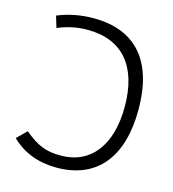

<svg xmlns="http://www.w3.org/2000/svg" viewBox="-107 -791 800 889"><g transform="rotate(15 293.0 -346.5)"><path d="M243.7 9.8C442.9 9.8 542.5 -125 542.5 -348.1C542.5 -577.6 437 -703.1 233.4 -703.1C172.9 -703.1 116.2 -692.4 61 -669.9L77.6 -614.7C124 -634.3 169.9 -644 220.2 -644C390.1 -644 477.5 -534.2 477.5 -344.2C477.5 -160.2 393.1 -49.3 249 -49.3C178.2 -49.3 136.7 -65.9 73.2 -118.7L27.3 -73.7C83.5 -18.1 158.7 9.8 243.7 9.8Z"/></g></svg>

Font: Cascadia Mono Light
Style: Regular
Weight: 300
Monospace: yes
Designer: Aaron Bell
Foundry: Saja Typeworks
Version: Version 2404.023